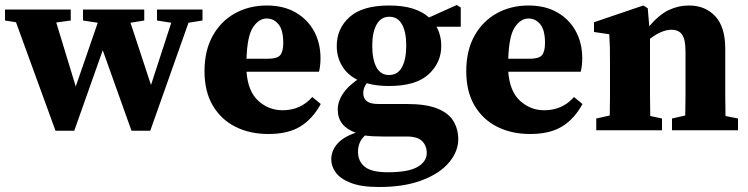

<svg xmlns="http://www.w3.org/2000/svg" viewBox="-27 -521 2993 768"><path d="M601 -439V-483H783V-439L727 -430L574 2H499L384 -320L270 2H195L37 -432L-7 -439V-483H256V-439L198 -431L276 -175L364 -430L305 -439V-483H550V-439L495 -430L577 -181L658 -430Z M1040 -447Q1009 -447 985.5 -412.5Q962 -378 959 -286H1044Q1082 -286 1094 -300.5Q1106 -315 1106 -349Q1106 -401 1087 -424Q1068 -447 1040 -447ZM1047 15Q972 15 914.5 -14Q857 -43 824 -99Q791 -155 791 -236Q791 -319 824 -378Q857 -437 913.5 -468Q970 -499 1040 -499Q1107 -499 1155 -471.5Q1203 -444 1229 -396.5Q1255 -349 1255 -288Q1255 -258 1249 -234H959Q965 -155 1006.5 -117.5Q1048 -80 1103 -80Q1176 -80 1222 -133L1256 -105Q1224 -46 1175 -15.5Q1126 15 1047 15Z M1405 86Q1405 124 1432 146Q1459 168 1524 168Q1607 168 1643.5 146.5Q1680 125 1680 91Q1680 62 1661.5 43.5Q1643 25 1599 25H1502Q1481 25 1464 24Q1447 23 1433 21Q1405 46 1405 86ZM1529 -221Q1564 -221 1581 -252.5Q1598 -284 1598 -339Q1598 -393 1581 -423.5Q1564 -454 1530 -454Q1497 -454 1479.5 -423Q1462 -392 1462 -338Q1462 -284 1478.5 -252.5Q1495 -221 1529 -221ZM1529 -177Q1479 -177 1440 -188Q1426 -170 1426 -149Q1426 -127 1440.5 -116Q1455 -105 1487 -105H1601Q1677 -105 1722 -87Q1767 -69 1786.5 -37Q1806 -5 1806 36Q1806 85 1769 129Q1732 173 1661 200Q1590 227 1489 227Q1418 227 1376 210.5Q1334 194 1316 169Q1298 144 1298 117Q1298 82 1322.5 54Q1347 26 1396 10Q1324 -16 1324 -82Q1324 -147 1402 -202Q1361 -223 1340.5 -258.5Q1320 -294 1320 -337Q1320 -407 1371.5 -453Q1423 -499 1529 -499Q1585 -499 1624.5 -486.5Q1664 -474 1689 -451L1800 -501L1816 -491V-414H1719Q1738 -380 1738 -337Q1738 -270 1687 -223.5Q1636 -177 1529 -177Z M2087 -447Q2056 -447 2032.5 -412.5Q2009 -378 2006 -286H2091Q2129 -286 2141 -300.5Q2153 -315 2153 -349Q2153 -401 2134 -424Q2115 -447 2087 -447ZM2094 15Q2019 15 1961.5 -14Q1904 -43 1871 -99Q1838 -155 1838 -236Q1838 -319 1871 -378Q1904 -437 1960.5 -468Q2017 -499 2087 -499Q2154 -499 2202 -471.5Q2250 -444 2276 -396.5Q2302 -349 2302 -288Q2302 -258 2296 -234H2006Q2012 -155 2053.5 -117.5Q2095 -80 2150 -80Q2223 -80 2269 -133L2303 -105Q2271 -46 2222 -15.5Q2173 15 2094 15Z M2358 0V-47L2412 -59Q2413 -95 2413 -137Q2413 -179 2413 -210V-268Q2413 -309 2412.5 -331.5Q2412 -354 2410 -384L2349 -393V-432L2546 -499L2564 -488L2570 -416Q2609 -462 2647.5 -480.5Q2686 -499 2729 -499Q2794 -499 2834 -456Q2874 -413 2874 -326V-210Q2874 -177 2874 -135.5Q2874 -94 2875 -57L2925 -47V0H2661V-47L2714 -59Q2715 -95 2715 -136.5Q2715 -178 2715 -210V-315Q2715 -363 2701.5 -382.5Q2688 -402 2659 -402Q2620 -402 2573 -366V-210Q2573 -179 2573 -136.5Q2573 -94 2574 -57L2621 -47V0Z"/></svg>

Font: Source Serif 4
Style: Bold
Weight: 700
Designer: Frank Grießhammer
Foundry: Adobe
Version: Version 4.005;hotconv 1.1.0;makeotfexe 2.6.0